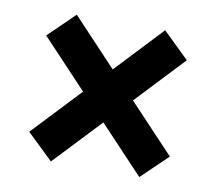

<svg xmlns="http://www.w3.org/2000/svg" viewBox="-61 -650 708 629"><g transform="rotate(10 293.0 -336.0)"><path d="M146 -91.8 59.1 -175.3 210 -335.4 59.1 -495.6 146 -580.1 293 -423.8 439.9 -580.1 526.9 -495.6 376 -335.4 526.9 -175.3 439.9 -91.8 293 -247.6Z"/></g></svg>

Font: Caskaydia Cove
Style: Bold
Weight: 700
Monospace: yes
Designer: Aaron Bell
Foundry: Saja Typeworks
Version: Version 4.300; ttfautohint (v1.8.3)